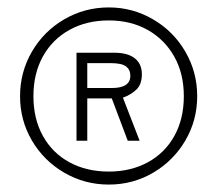

<svg xmlns="http://www.w3.org/2000/svg" viewBox="-20 -772 585 517"><path d="M273 -752Q337 -752 392 -720Q447 -688 479 -633Q511 -578 511 -513Q511 -448 479 -393.5Q447 -339 392.5 -307Q338 -275 273 -275Q208 -275 153 -307Q98 -339 66 -393.5Q34 -448 34 -513Q34 -578 66 -633Q98 -688 153 -720Q208 -752 273 -752ZM273 -717Q213 -717 167 -691.5Q121 -666 95.5 -620Q70 -574 70 -513Q70 -452 95.5 -406Q121 -360 167 -335Q213 -310 273 -310Q332 -310 378 -335Q424 -360 449.5 -406Q475 -452 475 -513Q475 -574 449 -620Q423 -666 377.5 -691.5Q332 -717 273 -717ZM186 -630H288Q324 -630 343 -615Q362 -600 362 -572Q362 -545 347.5 -531Q333 -517 311 -509L356 -393H324L281 -507H215V-393H186ZM281 -535Q331 -535 331 -568Q331 -584 319.5 -593Q308 -602 278 -602H215V-535Z"/></svg>

Font: Morrison Thin
Style: Regular
Weight: 100
Designer: Pablo Impallari, Rodrigo Fuenzalida (Modified by Dan O. Williams)
Version: Version 0.03;June 6, 2019;FontCreator 11.5.0.2425 64-bit; tt